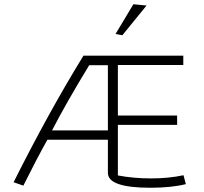

<svg xmlns="http://www.w3.org/2000/svg" viewBox="-20 -874 962 904"><path d="M524 -714 608 -854 670 -848 556 -708ZM488 -60V-216H203Q149 -119 90 0L44 -16Q211 -349 373 -612H843V-568H535V-330H814V-286H535V-48Q608 -34 691 -34Q774 -34 844 -49L855 -7Q786 10 688 10Q488 10 488 -60ZM488 -260V-567H400Q292 -390 225 -260Z"/></svg>

Font: Athiti Light
Style: Regular
Weight: 300
Designer: CadsonDemak Team
Foundry: CadsonDemak
Version: Version 1.032